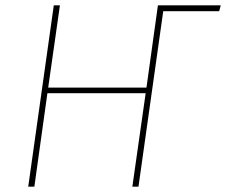

<svg xmlns="http://www.w3.org/2000/svg" viewBox="-20 -701 849 721"><path d="M809 -681 803 -659H593L500 0H477L527 -351H158L109 0H86L182 -681H205L161 -372H530L573 -681Z"/></svg>

Font: Fira Sans Thin
Style: Italic
Weight: 250
Italic angle: -8°
Designer: Carrois Corporate & Edenspiekermann AG
Foundry: Carrois Corporate GbR & Edenspiekermann AG
Version: Version 4.203